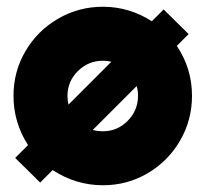

<svg xmlns="http://www.w3.org/2000/svg" viewBox="-20 -541 609 569"><path d="M136 -37 99 0 25 -73 63 -111Q20 -178 20 -257Q20 -329 55.5 -389.5Q91 -450 152 -485.5Q213 -521 285 -521Q363 -521 430 -478L465 -513L539 -440L504 -405Q549 -338 549 -257Q549 -185 513.5 -124Q478 -63 417.5 -27.5Q357 8 285 8Q205 8 136 -37ZM389 -257Q389 -274 385 -286L255 -156Q268 -152 285 -152Q328 -152 358.5 -183Q389 -214 389 -257ZM183 -231 310 -358Q298 -361 285 -361Q242 -361 211 -330.5Q180 -300 180 -257Q180 -243 183 -231Z"/></svg>

Font: Lineal Heavy
Style: Regular
Weight: 900
Designer: Created by Frank Adebiaye with contributions from Anton Moglia & Ariel Martín Pérez
Created by Frank ADEBIAYE with FontF
Foundry: Velvetyne Type Foundry
Version: Version 2.000